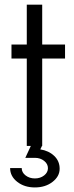

<svg xmlns="http://www.w3.org/2000/svg" viewBox="-20 -633 322 833"><path d="M163.1 0H162.1L154.8 15.1Q191.9 21 215.3 43.5Q238.8 65.9 238.8 99.1Q238.8 132.3 207.8 156.2Q176.8 180.2 131.3 180.2Q85.9 180.2 54.9 156Q23.9 131.8 23.9 96.2H74.2Q74.2 115.2 91.1 128.2Q107.9 141.1 131.3 141.1Q154.8 141.1 171.4 128.2Q188 115.2 188 96.7Q188 78.1 171.4 64.9Q154.8 51.8 131.8 51.8H89.8L113.8 0H96.2V-378.9H29.8V-439.9H96.2V-612.8H163.1V-439.9H262.2V-378.9H163.1Z"/></svg>

Font: Arcon-Regular
Style: Regular
Weight: 400
Designer: M. Zarth
Foundry: martin zarth - visuelle & digitale kommunikation
Version: Version 1.131;PS 001.131;hotconv 1.0.70;makeotf.lib2.5.58329